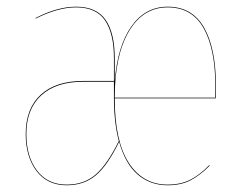

<svg xmlns="http://www.w3.org/2000/svg" viewBox="-20 -547 728 576"><path d="M627.9 -288.1Q627.9 -266.1 627 -252H324.2Q324.2 -123.5 366.5 -58.3Q408.7 6.8 482.9 6.8Q521 6.8 549.8 -7.3Q578.6 -21.5 607.9 -51.8L608.9 -49.8Q578.6 -19.5 550.3 -5.4Q522 8.8 482.9 8.8Q430.2 8.8 392.8 -23.7Q355.5 -56.2 337.4 -121.6Q303.2 -51.3 267.8 -21.2Q232.4 8.8 180.2 8.8Q122.1 8.8 89.6 -33.9Q57.1 -76.7 57.1 -145Q57.1 -221.2 102.1 -262.7Q147 -304.2 230 -304.2H321.8V-372.1Q321.8 -446.3 295.2 -485.6Q268.6 -524.9 208 -524.9Q154.3 -524.9 86.9 -491.2V-493.2Q152.8 -526.9 208 -526.9Q269.5 -526.9 296.9 -487.3Q324.2 -447.8 324.2 -372.1V-303.2Q332.5 -409.2 374.3 -468Q416 -526.9 482.9 -526.9Q556.6 -526.9 592.3 -464.1Q627.9 -401.4 627.9 -288.1ZM625 -253.9Q626 -267.1 626 -288.1Q626 -400.4 590.8 -462.6Q555.7 -524.9 482.9 -524.9Q409.2 -524.9 366.7 -452.9Q324.2 -380.9 324.2 -253.9ZM180.2 6.8Q232.4 6.8 267.3 -23.7Q302.2 -54.2 336.4 -124Q321.8 -180.2 321.8 -252.9V-301.8H230Q147.9 -301.8 103.5 -260.7Q59.1 -219.7 59.1 -145Q59.1 -77.1 91.1 -35.2Q123 6.8 180.2 6.8Z"/></svg>

Font: Fira Sans Compressed Two
Style: Regular
Weight: 100
Width: 1
Designer: Carrois Corporate & Edenspiekermann AG
Foundry: Carrois Corporate GbR & Edenspiekermann AG
Version: Version 4.203;PS 004.203;hotconv 1.0.88;makeotf.lib2.5.64775